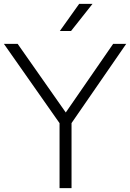

<svg xmlns="http://www.w3.org/2000/svg" viewBox="-32 -965 668 985"><path d="M273.5 0V-358.5L288 -312.5L-12 -740H58.5L318 -370H293L548.5 -740H615.5L320.5 -312.5L335 -358V0ZM275 -806 374 -945H442.5L332.5 -806Z"/></svg>

Font: Encode Sans SC SemiExpanded Light
Style: Regular
Weight: 300
Width: 6
Designer: Multiple Designers
Foundry: Impallari Type
Version: Version 3.002